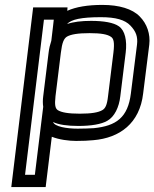

<svg xmlns="http://www.w3.org/2000/svg" viewBox="-20 -539 629 782"><path d="M290 35C317 35 341 34 360 32C468 23 549 -37 563 -158L588 -357C593 -400 579 -442 549 -472C519 -503 465 -519 397 -519C338 -519 289 -511 254 -495L255 -509H230H140H115L112 -484L29 198L26 223H51H141H166L169 198L191 18C221 30 261 35 290 35ZM420 -147C416 -111 409 -97 396 -90C380 -81 353 -76 305 -76C258 -76 231 -81 216 -90C205 -97 202 -111 206 -147L228 -325C233 -366 240 -382 253 -390C269 -399 297 -404 345 -404C392 -404 418 -399 432 -389C443 -382 447 -366 442 -325L420 -147ZM189 -373C184 -358 180 -342 178 -325L156 -147C154 -132 154 -117 156 -104L147 -31L122 173H82L159 -459H199L196 -432L189 -373ZM470 -147 492 -325C498 -374 489 -415 464 -432C443 -447 402 -454 351 -454C312 -454 278 -450 253 -441C270 -460 311 -469 391 -469C452 -469 489 -458 511 -435C534 -411 542 -389 538 -357L513 -158C501 -61 454 -26 362 -17C344 -16 322 -15 296 -15C252 -15 203 -23 196 -42C219 -31 255 -26 299 -26C351 -26 393 -33 417 -47C446 -63 465 -102 470 -147Z"/></svg>

Font: Gamestation Text Outline
Style: Italic
Weight: 400
Designer: Jonas Hecksher
Foundry: Jonas Hecksher, Playtypeª, e-types AS
Version: Version 1.003